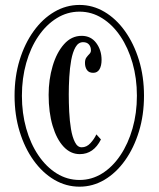

<svg xmlns="http://www.w3.org/2000/svg" viewBox="-20 -726 626 758"><path d="M294 11Q241 11 194.5 -16.2Q148 -43.5 112.8 -92.5Q77.5 -141.5 57.5 -206.8Q37.5 -272 37.5 -348Q37.5 -424 57.5 -489Q77.5 -554 112.8 -603Q148 -652 194.5 -679.2Q241 -706.5 294 -706.5Q346.5 -706.5 392.5 -679.2Q438.5 -652 473.5 -603Q508.5 -554 528.5 -489Q548.5 -424 548.5 -348Q548.5 -272 528.5 -206.8Q508.5 -141.5 473.5 -92.5Q438.5 -43.5 392.5 -16.2Q346.5 11 294 11ZM294 -15.5Q342 -15.5 383.2 -41.2Q424.5 -67 455.2 -112.8Q486 -158.5 503.2 -218.8Q520.5 -279 520.5 -348Q520.5 -417 503.2 -477.2Q486 -537.5 455.2 -583Q424.5 -628.5 383.2 -654.2Q342 -680 294 -680Q245.5 -680 204 -654.2Q162.5 -628.5 131.5 -583Q100.5 -537.5 83.5 -477.2Q66.5 -417 66.5 -348Q66.5 -279 83.5 -218.8Q100.5 -158.5 131.5 -112.8Q162.5 -67 204 -41.2Q245.5 -15.5 294 -15.5ZM295 -117.5Q258.5 -117.5 231 -147Q203.5 -176.5 187.8 -229.2Q172 -282 172 -351.5Q172 -412 187.8 -465.2Q203.5 -518.5 232.8 -551.5Q262 -584.5 302.5 -584.5Q339 -584.5 360 -556.2Q381 -528 381 -489.5Q381 -466.5 372.8 -452.5Q364.5 -438.5 348 -438.5Q331 -438.5 323.2 -449.8Q315.5 -461 315.5 -477.5Q315.5 -491.5 321.2 -499.2Q327 -507 333 -513Q339 -519 339 -527Q339 -541.5 331 -550.5Q323 -559.5 308 -559.5Q289.5 -559.5 278.2 -540Q267 -520.5 261.2 -489Q255.5 -457.5 253.5 -421.5Q251.5 -385.5 251.5 -353Q251.5 -321 253.2 -284.8Q255 -248.5 260.2 -216.8Q265.5 -185 275.8 -164.8Q286 -144.5 302.5 -144.5Q322 -144.5 337 -160.8Q352 -177 360.5 -195.5L378.5 -175.5Q349.5 -117.5 295 -117.5Z"/></svg>

Font: Imbue 50pt
Style: Bold
Weight: 700
Designer: Tyler Finck
Foundry: Etcetera Type Company
Version: Version 1.102; ttfautohint (v1.8.3)